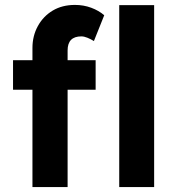

<svg xmlns="http://www.w3.org/2000/svg" viewBox="-20 -761 720 781"><path d="M112 0V-396H33V-516H112V-566Q112 -615 134 -655Q156 -695 194.5 -718Q233 -741 285 -741Q320 -741 351 -729.5Q382 -718 404 -699L362 -594Q349 -602 335.5 -607.5Q322 -613 311 -613Q255 -613 255 -556V-516H369V-396H255V0ZM465 0V-740H607V0Z"/></svg>

Font: Lexend Deca SemiBold
Style: Regular
Weight: 600
Designer: Bonnie Shaver-Troup, Thomas Jockin
Foundry: Lexend
Version: Version 1.008; ttfautohint (v1.8.4.7-5d5b)